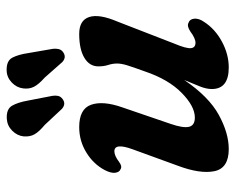

<svg xmlns="http://www.w3.org/2000/svg" viewBox="-88 -644 741 606"><g transform="rotate(-90 283.0 -340.5)"><path d="M514.5 -116.5Q526 -113 527.5 -98.5Q529 -84 517.5 -67.5Q495 -32.5 455 -11Q415 10.5 373.5 10.5Q305.5 10.5 305.5 -43Q305.5 -60 313.8 -80.8Q322 -101.5 334 -130Q281.5 -52.5 224 -21Q166.5 10.5 116 10.5Q55.5 10.5 46.2 -34.8Q37 -80 63.5 -150.5L115 -292Q136.5 -350.5 109 -350.5Q95 -350.5 76 -336Q61.5 -325 52.5 -331Q43 -334.5 41.2 -348Q39.5 -361.5 50 -381.5Q69 -417 105.5 -439.2Q142 -461.5 185.5 -461.5Q242.5 -461.5 255.8 -424.2Q269 -387 248 -326.5L195.5 -173Q182 -134 186.2 -115.2Q190.5 -96.5 215.5 -96.5Q251 -96.5 293.5 -138.2Q336 -180 361 -254Q375.5 -294 380.8 -311.5Q386 -329 386 -342Q386 -356 381.5 -369.8Q377 -383.5 377 -401Q377 -429 404 -445.2Q431 -461.5 479.5 -461.5Q522.5 -461.5 532.8 -430Q543 -398.5 518.5 -341L448.5 -160.5Q433 -123.5 434.5 -109Q436 -94.5 451.5 -94.5Q465.5 -94.5 487.5 -111Q504.5 -122 514.5 -116.5ZM419 -622 432.5 -544Q433.5 -534.5 431.5 -526Q429.5 -517.5 421.5 -512Q405.5 -501 390.5 -515L341.5 -570.5Q320.5 -589 312.8 -604Q305 -619 307.5 -638.5Q310 -659 326.2 -674.5Q342.5 -690 364 -690.5Q394.5 -691.5 404.5 -672.5Q414.5 -653.5 419 -622ZM269 -623.5 284 -546Q285.5 -536.5 283.8 -528.2Q282 -520 274 -514Q258.5 -502.5 243 -516L192.5 -570Q171 -588 162.8 -602.2Q154.5 -616.5 156 -636.5Q158 -657 173.8 -672.8Q189.5 -688.5 211 -690Q242 -692 252.8 -673.5Q263.5 -655 269 -623.5Z"/></g></svg>

Font: Fraunces 72pt SuperSoft SemiBold
Style: Italic
Weight: 600
Italic angle: -16°
Version: Version 1.000;[b76b70a41]